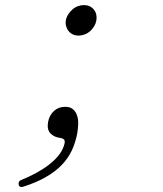

<svg xmlns="http://www.w3.org/2000/svg" viewBox="-20 -530 640 755"><path d="M72 204Q66 206 61 205Q56 204 54 198Q52 192 54 186.5Q56 181 63 178Q95 165 122.5 150Q150 135 171.5 118.5Q193 102 208.5 83.5Q224 65 231 44Q237 27 233 20.5Q229 14 215 12Q192 9 178 -6Q164 -21 169 -50Q174 -77 192 -93.5Q210 -110 236 -110Q256 -110 267 -100.5Q278 -91 283 -76Q288 -61 287.5 -43Q287 -25 284 -7Q277 31 262 62.5Q247 94 221.5 120Q196 146 159 167Q122 188 72 204ZM239 -450Q241 -462 248 -473Q255 -484 264.5 -492.5Q274 -501 286 -505.5Q298 -510 310 -510Q322 -510 332 -505.5Q342 -501 349 -492.5Q356 -484 358.5 -473Q361 -462 359 -450Q357 -438 350.5 -427Q344 -416 334.5 -407.5Q325 -399 313 -394.5Q301 -390 289 -390Q277 -390 267 -394.5Q257 -399 250 -407.5Q243 -416 240 -427Q237 -438 239 -450Z"/></svg>

Font: Maple Mono Thin
Style: Italic
Weight: 250
Italic angle: -10°
Monospace: yes
Designer: subframe7536
Version: Version 7.000